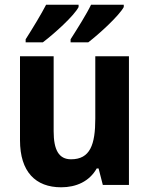

<svg xmlns="http://www.w3.org/2000/svg" viewBox="-20 -786 635 816"><path d="M506 -756V-766H367C349 -728 310 -666 280 -619V-606H355C402 -642 486 -719 506 -756ZM314 -756V-766H176C156 -727 119 -666 89 -619V-606H162C212 -644 294 -718 314 -756ZM528 -547H385V-282C385 -171 363 -109 282 -109C230 -109 208 -149 208 -228V-547H65V-190C65 -56 131 10 240 10C304 10 360 -15 391 -70H399L417 0H528Z"/></svg>

Font: Noto Sans Khmer SemiCondensed
Style: Bold
Weight: 700
Width: 4
Designer: Danh Hong and the Monotype Design Team
Foundry: Monotype Imaging Inc.
Version: Version 2.004